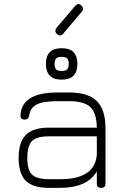

<svg xmlns="http://www.w3.org/2000/svg" viewBox="-20 -908 611 928"><path d="M256 -743Q241 -756 253 -773L343 -879Q357 -896 373 -882Q388 -868 376 -852L286 -746Q272 -729 256 -743ZM354 -599Q354 -523 278 -523Q202 -523 202 -599Q202 -675 278 -675Q354 -675 354 -599ZM251.5 -572.5Q259 -565 278 -565Q297 -565 304.5 -572.5Q312 -580 312 -599Q312 -618 304.5 -625.5Q297 -633 278 -633Q259 -633 251.5 -625.5Q244 -618 244 -599Q244 -580 251.5 -572.5ZM215 0Q139 0 104.5 -34.5Q70 -69 70 -145Q70 -221 105 -256Q140 -291 215 -291H448Q447 -361 417 -390Q387 -419 315 -419H257Q189 -419 158 -403.5Q127 -388 121 -350Q118 -330 100 -330Q77 -330 79 -352Q86 -461 257 -461H315Q406 -461 448 -419.5Q490 -378 490 -286V-21Q490 0 469 0Q448 0 448 -21V-80Q402 0 271 0ZM271 -42Q433 -42 447 -152Q447 -153 447.5 -155Q448 -157 448 -158V-249H215Q157 -249 134.5 -226Q112 -203 112 -145Q112 -87 134.5 -64.5Q157 -42 215 -42Z"/></svg>

Font: Jura Light
Style: Regular
Weight: 300
Designer: Daniel Johnson, Alexei Vanyashin
Foundry: Daniel Johnson
Version: Version 5.103